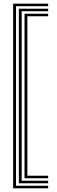

<svg xmlns="http://www.w3.org/2000/svg" viewBox="-20 -820 311 1040"><path d="M51.2 200V-800H240.8V-786.5H66.8V186.2H240.8V200ZM82 172.8V-772.8H240.8V-759.2H97.5V159H240.8V172.8ZM112.8 145.5V-745.5H240.8V-732H128.2V131.8H240.8V145.5Z"/></svg>

Font: Big Shoulders Inline Display Medium
Style: Regular
Weight: 500
Designer: Patric King
Foundry: XO Type Co
Version: Version 1.000